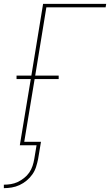

<svg xmlns="http://www.w3.org/2000/svg" viewBox="-51 -755 572 998"><path d="M-31 223V205Q-13 205 5.5 202Q24 199 41 191Q58 183 74 170.5Q90 158 101 142Q112 126 118 108Q124 90 127 72L139 0H52L109 -344H35V-362H112L173 -735H501L498 -717H190L132 -362H254V-344H129L75 -18H162L147 72Q143 92 136.5 112.5Q130 133 117.5 151Q105 169 87.5 183.5Q70 198 50.5 207Q31 216 10 219.5Q-11 223 -31 223Z"/></svg>

Font: Iosevka Thin Oblique
Style: Regular
Weight: 100
Italic angle: -9°
Monospace: yes
Designer: Belleve Invis
Foundry: Belleve Invis
Version: Version 32.5.0; ttfautohint (v1.8.4)